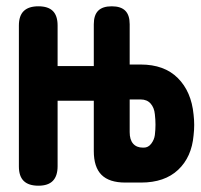

<svg xmlns="http://www.w3.org/2000/svg" viewBox="-20 -580 640 610"><path d="M278 -260H163V-52Q163 -21 148 -5.5Q133 10 102 10Q71 10 55.5 -5Q40 -20 40 -51V-499Q40 -530 55.5 -545Q71 -560 102 -560Q133 -560 148 -545Q163 -530 163 -499V-370H278V-503Q278 -532 292 -546Q306 -560 335 -560Q364 -560 378 -546Q392 -532 392 -503V-375H427Q502 -375 545 -332Q588 -289 595 -216Q597 -199 597 -183Q597 -167 595 -150Q589 -81 546 -40.5Q503 0 428 0H378Q327 0 302.5 -24.5Q278 -49 278 -100ZM392 -264V-160Q392 -136 403 -123.5Q414 -111 434 -111H437Q451 -111 460.5 -123.5Q470 -136 472 -151Q474 -168 474 -184Q474 -200 472 -217Q470 -238 458.5 -251Q447 -264 427 -264Z"/></svg>

Font: Maple Mono NL ExtraBold
Style: Regular
Weight: 800
Monospace: yes
Designer: subframe7536
Version: Version 7.000